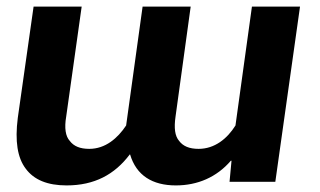

<svg xmlns="http://www.w3.org/2000/svg" viewBox="-20 -552 973 583"><path d="M891 -532H745L695 -171C670 -131 632 -100 583 -100C555 -100 536 -108 524 -124C511 -139 508 -163 513 -198L559 -532H413L363 -171C337 -132 300 -100 251 -100C223 -100 204 -108 192 -124C179 -138 175 -163 181 -198L228 -532H82L34 -194C25 -123 33 -73 58 -40C83 -6 124 11 182 11C267 11 328 -22 374 -83H375C394 -19 443 11 514 11C580 11 638 -14 681 -64H683L677 0H816Z"/></svg>

Font: Cheyenne Sans
Style: Bold Italic
Weight: 700
Italic angle: -8.13011°
Designer: The Public Sans project authors (U.S. Web Design System), Libre Franklin designed by Pablo Impallari and Rodrigo Fuenzal
Foundry: The Cheyenne Sans Project Authors
Version: Version 2.007